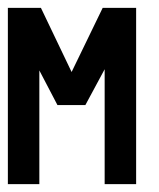

<svg xmlns="http://www.w3.org/2000/svg" viewBox="-20 -588 405 488"><path d="M0 -568H84L162 -405L241 -568H326V-120H246V-412L197 -321H126L80 -409V-120H0Z"/></svg>

Font: Satisfactory Mid
Style: Regular
Weight: 400
Designer: Sadat Fauzi
Foundry: Intuisi Creative
Version: Version 001.000